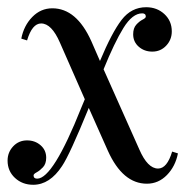

<svg xmlns="http://www.w3.org/2000/svg" viewBox="-20 -496 520 532"><path d="M233 -382 257 -327Q290 -406 317 -441Q344 -476 385 -476Q415 -476 435.5 -457Q456 -438 456 -409Q456 -386 440.5 -369.5Q425 -353 402 -353Q380 -353 364.5 -366.5Q349 -380 349 -401Q349 -418 357.5 -427.5Q366 -437 375 -441.5Q384 -446 384 -450Q384 -459 374 -459Q347 -459 322 -418.5Q297 -378 267 -304L366 -82Q389 -29 418 -29Q443 -29 457 -76L473 -71Q466 -35 442.5 -11Q419 13 387 13Q320 13 279 -78L226 -197Q173 -67 152 -36Q118 16 72 16Q42 16 21.5 -3Q1 -22 1 -51Q1 -74 16.5 -90.5Q32 -107 55 -107Q77 -107 92.5 -93.5Q108 -80 108 -59Q108 -42 99 -32.5Q90 -23 81.5 -18.5Q73 -14 73 -10Q73 -1 83 -1Q127 -1 205 -197Q212 -213 215 -221L146 -378Q123 -431 94 -431Q69 -431 55 -384L39 -389Q46 -425 69.5 -449Q93 -473 125 -473Q192 -473 233 -382Z"/></svg>

Font: Elsie Swash Caps
Style: Regular
Weight: 400
Designer: Alejandro Inler
Foundry: Alejandro Inler
Version: 1.001